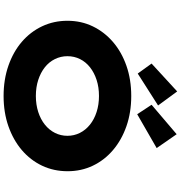

<svg xmlns="http://www.w3.org/2000/svg" viewBox="12 -1032 1030 1095"><g transform="rotate(90 527.5 -485.0)"><path d="M528 10Q434 10 355 -17.5Q276 -45 219 -94Q162 -143 130.5 -209.5Q99 -276 99 -354Q99 -433 131 -499Q163 -565 220 -614Q277 -663 355.5 -690.5Q434 -718 528 -718Q622 -718 700.5 -690.5Q779 -663 836.5 -614Q894 -565 925.5 -499Q957 -433 957 -355Q957 -276 925.5 -209.5Q894 -143 836.5 -94Q779 -45 700.5 -17.5Q622 10 528 10ZM528 -174Q577 -174 619 -187.5Q661 -201 691.5 -225.5Q722 -250 738.5 -283Q755 -316 755 -354Q755 -392 738.5 -425Q722 -458 691.5 -482.5Q661 -507 619 -520.5Q577 -534 528 -534Q478 -534 436.5 -520.5Q395 -507 364.5 -483Q334 -459 317.5 -426Q301 -393 301 -354Q301 -316 317.5 -282.5Q334 -249 364.5 -225Q395 -201 436.5 -187.5Q478 -174 528 -174ZM400 -755 343 -834 502 -980 582 -871ZM632 -752 578 -834 746 -977 825 -863Z"/></g></svg>

Font: Lexend Peta ExtraBold
Style: Regular
Weight: 800
Version: Version 1.007